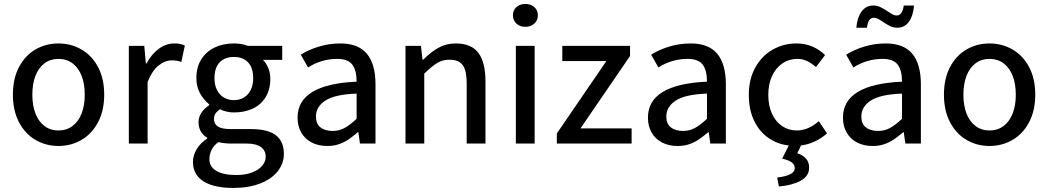

<svg xmlns="http://www.w3.org/2000/svg" viewBox="-20 -717 5235 959"><path d="M500.5 -244.1Q500.5 -164.6 469.7 -106.4Q439 -48.3 386.7 -18.1Q334.5 12.2 272 12.2Q209.5 12.2 157.5 -18.1Q105.5 -48.3 75 -106.4Q44.4 -164.6 44.4 -244.1Q44.4 -324.2 75 -382.1Q105.5 -439.9 157.2 -470Q209 -500 272 -500Q334.5 -500 386.7 -470Q439 -439.9 469.7 -382.1Q500.5 -324.2 500.5 -244.1ZM403.3 -244.1Q403.3 -298.3 387.5 -338.6Q371.6 -378.9 342 -400.9Q312.5 -422.9 272 -422.9Q231.9 -422.9 202.4 -400.9Q172.9 -378.9 157.2 -338.6Q141.6 -298.3 141.6 -244.1Q141.6 -189.9 157.2 -149.7Q172.9 -109.4 202.4 -87.4Q231.9 -65.4 272 -65.4Q312.5 -65.4 342 -87.4Q371.6 -109.4 387.5 -149.7Q403.3 -189.9 403.3 -244.1Z M700.7 -487.8 708.5 -399.9H711.9Q736.8 -446.8 773.2 -473.4Q809.6 -500 850.1 -500Q866.7 -500 878.9 -497.6Q891.1 -495.1 903.3 -489.7L885.7 -407.7Q872.1 -412.1 861.8 -413.8Q851.6 -415.5 837.9 -415.5Q804.2 -415.5 771.7 -389.4Q739.3 -363.3 717.3 -307.6V0H623.5V-487.8Z M1015.1 -28.8Q971.7 -55.2 971.7 -106.9Q971.7 -155.3 1024.9 -191.9V-195.8Q997.1 -218.3 979 -251.2Q960.9 -284.2 960.9 -326.7Q960.9 -381.8 985.6 -420.9Q1010.3 -460 1052.7 -480Q1095.2 -500 1148.4 -500Q1187 -500 1218.8 -487.8H1389.6V-418H1293.5Q1309.6 -401.9 1319.8 -377.4Q1330.1 -353 1330.1 -324.2Q1330.1 -270 1306.9 -231.9Q1283.7 -193.8 1242.7 -174.6Q1201.7 -155.3 1148.4 -155.3Q1112.3 -155.3 1077.6 -171.4Q1065.9 -161.1 1060.8 -155.8Q1055.7 -150.4 1052.2 -142.1Q1048.8 -133.8 1048.8 -122.1Q1048.8 -98.1 1068.1 -85.2Q1087.4 -72.3 1132.8 -72.3H1232.9Q1317.9 -72.3 1357.9 -41.5Q1397.9 -10.7 1397.9 51.8Q1397.9 98.6 1367.9 137.5Q1337.9 176.3 1280.5 199Q1223.1 221.7 1145.5 221.7Q1047.4 221.7 995.6 188.2Q943.8 154.8 943.8 91.3Q943.8 58.6 962.9 27.3Q981.9 -3.9 1015.1 -24.9ZM1148.4 -432.6Q1103.5 -432.6 1077.4 -405.8Q1051.3 -378.9 1051.3 -326.7Q1051.3 -291.5 1064.2 -266.8Q1077.1 -242.2 1099.1 -229.5Q1121.1 -216.8 1148.4 -216.8Q1175.3 -216.8 1197 -229.2Q1218.8 -241.7 1231.7 -266.4Q1244.6 -291 1244.6 -326.7Q1244.6 -378.9 1218.8 -405.8Q1192.9 -432.6 1148.4 -432.6ZM1307.1 65.9Q1307.1 34.2 1282.7 17.1Q1258.3 0 1212.9 0H1134.8Q1098.1 0 1070.8 -7.3Q1047.9 9.3 1036.9 31.5Q1025.9 53.7 1025.9 78.1Q1025.9 115.7 1060.5 136.5Q1095.2 157.2 1160.2 157.2Q1204.6 157.2 1238 144.8Q1271.5 132.3 1289.3 111.3Q1307.1 90.3 1307.1 65.9Z M1664.1 -422.9Q1624.5 -422.9 1586.9 -411.6Q1549.3 -400.4 1518.6 -379.9L1482.4 -443.8Q1521.5 -468.8 1573 -484.4Q1624.5 -500 1680.2 -500Q1770 -500 1812.7 -448.2Q1855.5 -396.5 1855.5 -295.4V0H1777.8L1770 -56.6H1767.6Q1738.8 -32.7 1718.3 -19Q1697.8 -5.4 1672.1 3.4Q1646.5 12.2 1614.7 12.2Q1570.8 12.2 1537.1 -5.1Q1503.4 -22.5 1484.9 -54.7Q1466.3 -86.9 1466.3 -129.4Q1466.3 -295.9 1761.2 -309.1Q1761.2 -366.2 1739.5 -394.5Q1717.8 -422.9 1664.1 -422.9ZM1761.2 -123.5V-249.5Q1652.3 -245.6 1605.2 -214.6Q1558.1 -183.6 1558.1 -135.3Q1558.1 -98.6 1580.6 -80.8Q1603 -63 1642.1 -63Q1673.8 -63 1700.4 -77.4Q1727.1 -91.8 1761.2 -123.5Z M2082.5 -487.8 2090.3 -418.9H2093.8Q2132.3 -457.5 2170.7 -478.8Q2209 -500 2255.9 -500Q2334.5 -500 2369.6 -452.6Q2404.8 -405.3 2404.8 -310.1V0H2311V-297.4Q2311 -342.3 2302.7 -368.4Q2294.4 -394.5 2275.6 -406.7Q2256.8 -418.9 2224.6 -418.9Q2191.4 -418.9 2164.1 -402.6Q2136.7 -386.2 2099.1 -349.1V0H2005.4V-487.8Z M2604 -697.3Q2630.9 -697.3 2648.7 -681.6Q2666.5 -666 2666.5 -640.6Q2666.5 -615.2 2648.7 -599.1Q2630.9 -583 2604 -583Q2577.1 -583 2559.6 -599.1Q2542 -615.2 2542 -640.6Q2542 -666 2559.6 -681.6Q2577.1 -697.3 2604 -697.3ZM2650.4 -487.8V0H2556.6V-487.8Z M3008.8 -412.1H2788.6V-487.8H3127V-437.5L2879.4 -75.7H3134.8V0H2761.2V-50.3Z M3414.1 -422.9Q3374.5 -422.9 3336.9 -411.6Q3299.3 -400.4 3268.6 -379.9L3232.4 -443.8Q3271.5 -468.8 3323 -484.4Q3374.5 -500 3430.2 -500Q3520 -500 3562.7 -448.2Q3605.5 -396.5 3605.5 -295.4V0H3527.8L3520 -56.6H3517.6Q3488.8 -32.7 3468.3 -19Q3447.8 -5.4 3422.1 3.4Q3396.5 12.2 3364.7 12.2Q3320.8 12.2 3287.1 -5.1Q3253.4 -22.5 3234.9 -54.7Q3216.3 -86.9 3216.3 -129.4Q3216.3 -295.9 3511.2 -309.1Q3511.2 -366.2 3489.5 -394.5Q3467.8 -422.9 3414.1 -422.9ZM3511.2 -123.5V-249.5Q3402.3 -245.6 3355.2 -214.6Q3308.1 -183.6 3308.1 -135.3Q3308.1 -98.6 3330.6 -80.8Q3353 -63 3392.1 -63Q3423.8 -63 3450.4 -77.4Q3477.1 -91.8 3511.2 -123.5Z M4021.5 120.6Q4021.5 162.6 3978.8 185.8Q3936 209 3870.6 214.4L3861.8 169.9Q3949.7 159.2 3949.7 123Q3949.7 105.5 3934.6 94.2Q3919.4 83 3886.7 75.2L3919.9 9.8Q3861.8 2.9 3816.7 -29.1Q3771.5 -61 3745.8 -115.7Q3720.2 -170.4 3720.2 -243.2Q3720.2 -321.8 3752.7 -380.1Q3785.2 -438.5 3839.6 -469.2Q3894 -500 3958.5 -500Q4041 -500 4101.1 -441.9L4055.7 -382.3Q4032.7 -401.9 4010.5 -412.4Q3988.3 -422.9 3963.4 -422.9Q3920.9 -422.9 3887.7 -400.1Q3854.5 -377.4 3835.9 -336.7Q3817.4 -295.9 3817.4 -243.2Q3817.4 -190.4 3835.4 -150.1Q3853.5 -109.9 3886 -87.6Q3918.5 -65.4 3960 -65.4Q4017.1 -65.4 4069.8 -111.8L4110.8 -50.8Q4083 -25.9 4049.3 -10.3Q4015.6 5.4 3981 9.3L3962.4 48.3Q3989.7 57.6 4005.6 75Q4021.5 92.3 4021.5 120.6Z M4388.2 -422.9Q4348.6 -422.9 4311 -411.6Q4273.4 -400.4 4242.7 -379.9L4206.5 -443.8Q4245.6 -468.8 4297.1 -484.4Q4348.6 -500 4404.3 -500Q4494.1 -500 4536.9 -448.2Q4579.6 -396.5 4579.6 -295.4V0H4502L4494.1 -56.6H4491.7Q4462.9 -32.7 4442.4 -19Q4421.9 -5.4 4396.2 3.4Q4370.6 12.2 4338.9 12.2Q4294.9 12.2 4261.2 -5.1Q4227.5 -22.5 4209 -54.7Q4190.4 -86.9 4190.4 -129.4Q4190.4 -295.9 4485.4 -309.1Q4485.4 -366.2 4463.6 -394.5Q4441.9 -422.9 4388.2 -422.9ZM4485.4 -123.5V-249.5Q4376.5 -245.6 4329.3 -214.6Q4282.2 -183.6 4282.2 -135.3Q4282.2 -98.6 4304.7 -80.8Q4327.1 -63 4366.2 -63Q4397.9 -63 4424.6 -77.4Q4451.2 -91.8 4485.4 -123.5ZM4414.1 -660.2Q4430.2 -649.4 4439.7 -644.5Q4449.2 -639.6 4458.5 -639.6Q4473.1 -639.6 4481.7 -651.9Q4490.2 -664.1 4494.1 -689.5H4545.4Q4541.5 -638.7 4520 -608.6Q4498.5 -578.6 4461.9 -578.6Q4443.4 -578.6 4427.5 -585.9Q4411.6 -593.3 4390.6 -607.4Q4376 -617.7 4365.2 -623Q4354.5 -628.4 4344.7 -628.4Q4330.1 -628.4 4321.8 -616.2Q4313.5 -604 4310.1 -578.6H4257.3Q4261.2 -628.9 4283.2 -659.2Q4305.2 -689.5 4341.8 -689.5Q4360.8 -689.5 4376.7 -681.9Q4392.6 -674.3 4414.1 -660.2Z M5150.9 -244.1Q5150.9 -164.6 5120.1 -106.4Q5089.4 -48.3 5037.1 -18.1Q4984.9 12.2 4922.4 12.2Q4859.9 12.2 4807.9 -18.1Q4755.9 -48.3 4725.3 -106.4Q4694.8 -164.6 4694.8 -244.1Q4694.8 -324.2 4725.3 -382.1Q4755.9 -439.9 4807.6 -470Q4859.4 -500 4922.4 -500Q4984.9 -500 5037.1 -470Q5089.4 -439.9 5120.1 -382.1Q5150.9 -324.2 5150.9 -244.1ZM5053.7 -244.1Q5053.7 -298.3 5037.8 -338.6Q5022 -378.9 4992.4 -400.9Q4962.9 -422.9 4922.4 -422.9Q4882.3 -422.9 4852.8 -400.9Q4823.2 -378.9 4807.6 -338.6Q4792 -298.3 4792 -244.1Q4792 -189.9 4807.6 -149.7Q4823.2 -109.4 4852.8 -87.4Q4882.3 -65.4 4922.4 -65.4Q4962.9 -65.4 4992.4 -87.4Q5022 -109.4 5037.8 -149.7Q5053.7 -189.9 5053.7 -244.1Z"/></svg>

Font: Varta SemiBold
Style: Regular
Weight: 600
Designer: Joana Correia, Viktoriya Grabowska, Eben Sorkin
Foundry: Sorkin Type
Version: Version 1.003; ttfautohint (v1.3) -l 8 -r 24 -G 200 -x 12 -H